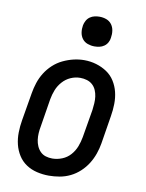

<svg xmlns="http://www.w3.org/2000/svg" viewBox="-85 -810 670 879"><g transform="rotate(10 250.0 -370.5)"><path d="M203 8Q175 8 147.5 1.5Q120 -5 97.5 -20Q75 -35 60.5 -58Q46 -81 39.5 -107.5Q33 -134 33.5 -163Q34 -192 39 -221L61 -351Q65 -375 73 -399.5Q81 -424 95 -446.5Q109 -469 129 -487.5Q149 -506 173 -517.5Q197 -529 222 -535Q247 -541 272 -541Q301 -541 328 -533Q355 -525 377.5 -510Q400 -495 414.5 -472Q429 -449 435.5 -422.5Q442 -396 441.5 -367Q441 -338 436 -309L415 -179Q411 -155 402.5 -130.5Q394 -106 380 -83.5Q366 -61 346 -42.5Q326 -24 302.5 -12.5Q279 -1 253.5 3.5Q228 8 203 8ZM205 -72Q228 -72 250.5 -81Q273 -90 289 -108Q305 -126 313.5 -148Q322 -170 326 -193L348 -323Q350 -338 351 -354.5Q352 -371 350 -386Q348 -401 342 -415Q336 -429 325 -439Q314 -449 299 -453.5Q284 -458 268 -458Q245 -458 223.5 -448.5Q202 -439 186 -421Q170 -403 161.5 -381.5Q153 -360 149 -337L128 -207Q125 -192 124 -176Q123 -160 125 -145Q127 -130 133 -116Q139 -102 149.5 -91.5Q160 -81 174.5 -76.5Q189 -72 205 -72ZM306 -611Q290 -611 274.5 -616.5Q259 -622 249.5 -634.5Q240 -647 237.5 -663.5Q235 -680 238 -697Q240 -708 246 -719Q252 -730 262 -737Q272 -744 283.5 -746.5Q295 -749 306 -749Q323 -749 338 -743.5Q353 -738 362.5 -725.5Q372 -713 374.5 -696.5Q377 -680 374 -663Q373 -652 367 -641Q361 -630 351 -623Q341 -616 329.5 -613.5Q318 -611 306 -611Z"/></g></svg>

Font: Iosevka Curly Slab MdObl
Style: Regular
Weight: 500
Italic angle: -9°
Monospace: yes
Designer: Belleve Invis
Foundry: Belleve Invis
Version: Version 11.0.0; ttfautohint (v1.8.3)